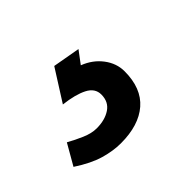

<svg xmlns="http://www.w3.org/2000/svg" viewBox="-135 -103 409 409"><g transform="rotate(-45 70.0 101.5)"><path d="M36 210Q13 210 -13 202.5Q-39 195 -71 174L-44 127Q-28 136 -10.5 143.5Q7 151 22 151Q47 151 63.5 140Q80 129 80 107Q80 88 60.5 78Q41 68 7 64L52 -7L114 4L93 32Q119 42 134.5 62.5Q150 83 150 107Q150 158 120 184Q90 210 36 210Z"/></g></svg>

Font: Figtree Light Medium
Style: Italic
Weight: 500
Italic angle: -9.5°
Version: Version 2.000